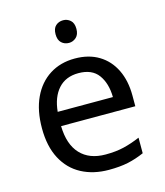

<svg xmlns="http://www.w3.org/2000/svg" viewBox="-112 -822 787 917"><g transform="rotate(-15 282.0 -363.5)"><path d="M292 -546Q361 -546 410.5 -516Q460 -486 486.5 -431.5Q513 -377 513 -304V-251H146Q148 -160 192.5 -112.5Q237 -65 317 -65Q368 -65 407.5 -74.5Q447 -84 489 -102V-25Q448 -7 408 1.5Q368 10 313 10Q237 10 178.5 -21Q120 -52 87.5 -113.5Q55 -175 55 -264Q55 -352 84.5 -415Q114 -478 167.5 -512Q221 -546 292 -546ZM291 -474Q228 -474 191.5 -433.5Q155 -393 148 -321H421Q420 -389 389 -431.5Q358 -474 291 -474ZM286 -737Q306 -737 321.5 -723.5Q337 -710 337 -681Q337 -653 321.5 -639Q306 -625 286 -625Q264 -625 249 -639Q234 -653 234 -681Q234 -710 249 -723.5Q264 -737 286 -737Z"/></g></svg>

Font: Noto Sans Yi
Style: Regular
Weight: 400
Designer: Monotype Design Team
Foundry: Monotype Imaging Inc.
Version: Version 2.002; ttfautohint (v1.8.4.7-5d5b)